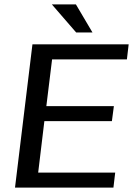

<svg xmlns="http://www.w3.org/2000/svg" viewBox="-20 -850 603 870"><path d="M494 0 502 -68H153L181 -301H487L496 -369H190L216 -581H555L563 -649H127L48 0ZM399 -703 324 -830H215L325 -703Z"/></svg>

Font: Gamestation Display
Style: Italic
Weight: 400
Designer: Jonas Hecksher
Foundry: Jonas Hecksher, Playtypeª, e-types AS
Version: Version 1.003